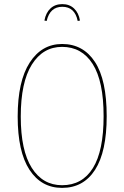

<svg xmlns="http://www.w3.org/2000/svg" viewBox="-20 -905 605 934"><path d="M499 -340Q499 -167 442.5 -79Q386 9 282 9Q181 9 123.5 -79Q66 -167 66 -338Q66 -510 124.5 -600.5Q183 -691 282 -691Q385 -691 442 -603.5Q499 -516 499 -340ZM81 -338Q81 -173 134.5 -88.5Q188 -4 282 -4Q380 -4 432 -87.5Q484 -171 484 -340Q484 -510 431 -593.5Q378 -677 282 -677Q189 -677 135 -591Q81 -505 81 -338ZM369 -805 358 -803Q344 -872 283 -872Q223 -872 207 -803L196 -805Q203 -843 225.5 -864Q248 -885 283 -885Q318 -885 340.5 -863.5Q363 -842 369 -805Z"/></svg>

Font: Fira Sans Compressed Hair
Style: Regular
Weight: 100
Width: 1
Designer: bBox Type GmbH & Carrois Corporate GbR & Edenspiekermann AG
Foundry: bBox Type GmbH & Carrois Corporate GbR & Edenspiekermann AG
Version: Version 4.301